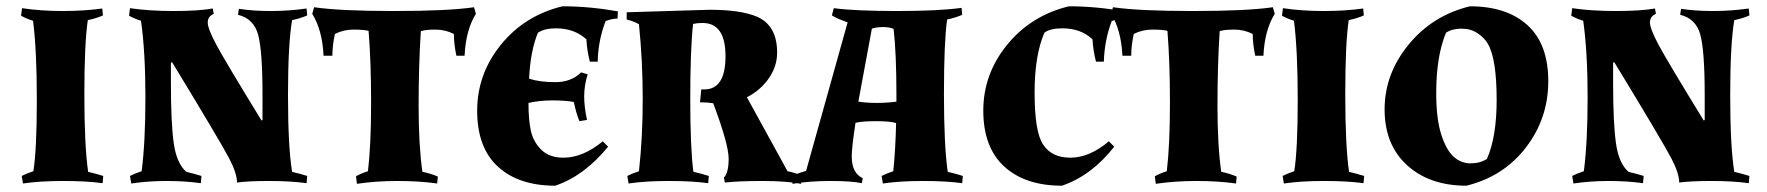

<svg xmlns="http://www.w3.org/2000/svg" viewBox="-20 -575 5614 610"><path d="M86 -31Q97 -100 97 -258Q97 -416 85 -509Q63 -516 47 -525L50 -549Q110 -540 179 -540Q248 -540 305 -548L307 -526Q287 -517 259 -511Q248 -437 248 -275Q248 -113 260 -29Q282 -24 308 -16L306 7Q256 0 181 0Q106 0 53 8L49 -16Q62 -23 86 -31Z M430 -31Q442 -123 442 -266Q442 -409 428 -509Q406 -516 390 -525L393 -549Q453 -540 532 -540Q611 -540 656 -548L659 -531Q640 -523 640 -503.5Q640 -484 667.5 -432.5Q695 -381 811 -192L814 -194V-273Q814 -414 800 -465Q786 -516 736 -528L739 -547Q783 -540 840.5 -540Q898 -540 954 -548L956 -526Q936 -517 908 -511Q895 -435 895 -272Q895 -109 908 -29Q930 -24 956 -16L954 7Q904 0 836 0Q768 0 733 5Q733 -24 708 -72Q679 -127 527 -377L523 -376V-311Q523 -184 532 -120Q541 -56 572 -29Q594 -24 620 -16L618 7Q568 0 509 0Q450 0 397 8L393 -16Q406 -23 430 -31Z M1149 -31Q1159 -114 1159 -247.5Q1159 -381 1151 -477Q1135 -481 1103 -481Q1071 -481 1044 -467Q1036 -430 1036 -398H1008Q1004 -480 972 -531L978 -552Q1060 -540 1232 -540Q1404 -540 1486 -552L1492 -531Q1460 -480 1456 -398H1430Q1422 -435 1422 -467Q1395 -481 1363.5 -481Q1332 -481 1317 -476Q1310 -366 1310 -239.5Q1310 -113 1322 -29H1323Q1351 -23 1371 -14L1369 8Q1312 0 1243 0Q1174 0 1114 9L1111 -15Q1127 -24 1149 -31Z M1770 -74Q1832 -74 1895 -126L1912 -109Q1836 -16 1744 15Q1628 15 1562 -45.5Q1496 -106 1496 -223Q1496 -340 1571.5 -433Q1647 -526 1767 -555Q1852 -555 1943 -539L1942 -516Q1925 -516 1904 -508Q1880 -445 1879 -379H1854Q1845 -414 1843 -450Q1805 -485 1746 -485Q1710 -485 1689 -471Q1665 -413 1661 -325Q1694 -314 1744.5 -314Q1795 -314 1826 -345L1847 -339Q1836 -303 1836 -269Q1836 -235 1845 -194L1821 -190Q1811 -213 1803 -251Q1777 -256 1735.5 -256Q1694 -256 1659 -248Q1659 -195 1666.5 -160Q1674 -125 1699.5 -99.5Q1725 -74 1770 -74Z M1971 -536 2234 -544Q2333 -544 2385 -522Q2449 -494 2449 -408Q2449 -364 2422.5 -326Q2396 -288 2353 -266L2482 -31Q2509 -26 2529 -15L2525 9Q2479 0 2402 0Q2325 0 2283 5L2280 -11Q2295 -26 2295 -71Q2295 -116 2246 -247Q2228 -250 2204 -250L2208 -291H2218Q2285 -291 2285 -396.5Q2285 -502 2212 -502Q2195 -502 2182 -499Q2173 -418 2173 -261Q2173 -104 2183 -29H2184Q2206 -24 2232 -16L2230 7Q2180 0 2105 0Q2030 0 1977 8L1973 -16Q1986 -23 2010 -31Q2022 -139 2022 -260Q2022 -381 2010 -498Q1995 -507 1971 -513Z M2827 -184Q2808 -190 2764 -190Q2720 -190 2698 -185Q2686 -106 2686 -78Q2686 -25 2721 -9L2718 7Q2686 0 2618.5 0Q2551 0 2498 9L2494 -15Q2512 -24 2541 -32L2673 -504Q2641 -515 2623 -526L2629 -549Q2697 -540 2830 -540Q2963 -540 3035 -550L3037 -528Q3017 -519 2989 -513Q2979 -440 2979 -276.5Q2979 -113 2991 -29Q3014 -24 3039 -16L3037 7Q2987 0 2912.5 0Q2838 0 2785 8L2781 -16Q2794 -23 2818 -31Q2825 -98 2827 -184ZM2828 -274Q2828 -406 2819 -483Q2807 -489 2786 -489Q2765 -489 2750 -484L2707 -252Q2735 -248 2765.5 -248Q2796 -248 2828 -252Z M3503 -126 3520 -109Q3448 -17 3354 15Q3237 15 3170.5 -46Q3104 -107 3104 -223.5Q3104 -340 3180 -433Q3256 -526 3376 -555Q3462 -555 3551 -539L3550 -516Q3533 -516 3512 -508Q3489 -447 3487 -379H3462Q3453 -414 3451 -450Q3414 -485 3355 -485Q3316 -485 3298 -471Q3267 -399 3267 -281Q3267 -156 3294 -116Q3321 -74 3381 -74Q3441 -74 3503 -126Z M3687 -31Q3697 -114 3697 -247.5Q3697 -381 3689 -477Q3673 -481 3641 -481Q3609 -481 3582 -467Q3574 -430 3574 -398H3546Q3542 -480 3510 -531L3516 -552Q3598 -540 3770 -540Q3942 -540 4024 -552L4030 -531Q3998 -480 3994 -398H3968Q3960 -435 3960 -467Q3933 -481 3901.5 -481Q3870 -481 3855 -476Q3848 -366 3848 -239.5Q3848 -113 3860 -29H3861Q3889 -23 3909 -14L3907 8Q3850 0 3781 0Q3712 0 3652 9L3649 -15Q3665 -24 3687 -31Z M4092 -31Q4103 -100 4103 -258Q4103 -416 4091 -509Q4069 -516 4053 -525L4056 -549Q4116 -540 4185 -540Q4254 -540 4311 -548L4313 -526Q4293 -517 4265 -511Q4254 -437 4254 -275Q4254 -113 4266 -29Q4288 -24 4314 -16L4312 7Q4262 0 4187 0Q4112 0 4059 8L4055 -16Q4068 -23 4092 -31Z M4650 -555Q4767 -555 4833 -495Q4899 -435 4899 -317Q4899 -199 4828 -106.5Q4757 -14 4639 15Q4522 15 4450.5 -50Q4379 -115 4379 -227.5Q4379 -340 4455 -433Q4531 -526 4650 -555ZM4574 -471Q4543 -396 4543 -280Q4543 -197 4559 -147.5Q4575 -98 4598.5 -77Q4622 -56 4652 -56Q4682 -56 4704 -70Q4735 -140 4735 -257Q4735 -388 4707 -436Q4695 -456 4673.5 -470Q4652 -484 4623 -484Q4594 -484 4574 -471Z M5012 -31Q5024 -123 5024 -266Q5024 -409 5010 -509Q4988 -516 4972 -525L4975 -549Q5035 -540 5114 -540Q5193 -540 5238 -548L5241 -531Q5222 -523 5222 -503.5Q5222 -484 5249.5 -432.5Q5277 -381 5393 -192L5396 -194V-273Q5396 -414 5382 -465Q5368 -516 5318 -528L5321 -547Q5365 -540 5422.5 -540Q5480 -540 5536 -548L5538 -526Q5518 -517 5490 -511Q5477 -435 5477 -272Q5477 -109 5490 -29Q5512 -24 5538 -16L5536 7Q5486 0 5418 0Q5350 0 5315 5Q5315 -24 5290 -72Q5261 -127 5109 -377L5105 -376V-311Q5105 -184 5114 -120Q5123 -56 5154 -29Q5176 -24 5202 -16L5200 7Q5150 0 5091 0Q5032 0 4979 8L4975 -16Q4988 -23 5012 -31Z"/></svg>

Font: Almendra SC
Style: Bold
Weight: 700
Designer: Ana Sanfelippo
Foundry: Ana Sanfelippo
Version: Version 1.003